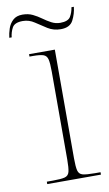

<svg xmlns="http://www.w3.org/2000/svg" viewBox="-103 -742 446 785"><g transform="rotate(-10 120.0 -350.0)"><path d="M28 0V-10H53Q87 -10 102.5 -14Q118 -18 122 -34Q126 -50 126 -85V-450Q126 -485 122 -501Q118 -517 104 -521.5Q90 -526 61 -526H47V-536H154V-85Q154 -50 158 -34Q162 -18 177.5 -14Q193 -10 228 -10H251V0ZM193 -614Q163 -614 139 -629Q115 -644 93 -659Q71 -674 45 -674Q11 -674 1 -655.5Q-9 -637 -11 -616H-21Q-19 -634 -12.5 -653.5Q-6 -673 8.5 -686.5Q23 -700 48 -700Q72 -700 90.5 -691Q109 -682 125.5 -670Q142 -658 159 -649Q176 -640 195 -640Q228 -640 238 -657Q248 -674 251 -695H261Q258 -666 244.5 -640Q231 -614 193 -614Z"/></g></svg>

Font: Noto Serif Display SemiCondensed Thin
Style: Regular
Weight: 100
Width: 4
Designer: Monotype Design Team
Foundry: Monotype Imaging Inc.
Version: Version 2.009